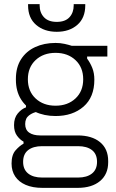

<svg xmlns="http://www.w3.org/2000/svg" viewBox="-20 -708 562 930"><path d="M186 202Q138 202 104.5 187.5Q71 173 53.5 146.5Q36 120 36 84Q36 42 55.5 20Q75 -2 94 -12V-22Q77 -31 62.5 -50.5Q48 -70 48 -102Q48 -137 66 -158.5Q84 -180 106 -188V-208L162 -167Q139 -163 120.5 -149Q102 -135 102 -107Q102 -79 121.5 -65.5Q141 -52 175 -52H356Q425 -52 464.5 -19.5Q504 13 504 72V78Q504 136 464.5 169Q425 202 356 202ZM358 152Q401 152 425.5 132.5Q450 113 450 76Q450 38 425.5 19Q401 0 358 0H184Q141 0 116.5 19Q92 38 92 76Q92 113 116.5 132.5Q141 152 184 152ZM383 -324Q383 -382 345.5 -417Q308 -452 249 -452Q190 -452 152.5 -417Q115 -382 115 -324Q115 -266 152.5 -231Q190 -196 249 -196Q308 -196 345.5 -231Q383 -266 383 -324ZM57 -322V-326Q57 -382 82 -421Q107 -460 150.5 -480Q194 -500 249 -500Q272 -500 292.5 -495.5Q313 -491 328 -486H500V-434H402V-424Q417 -404 427 -379Q437 -354 437 -322Q437 -237 384.5 -191.5Q332 -146 249 -146Q194 -146 150.5 -166.5Q107 -187 82 -226.5Q57 -266 57 -322ZM116 -682V-688H172V-682Q172 -647 193 -624.5Q214 -602 255 -602Q296 -602 316.5 -624.5Q337 -647 337 -682V-688H393V-682Q393 -621 354.5 -587.5Q316 -554 255 -554Q194 -554 155 -587.5Q116 -621 116 -682Z"/></svg>

Font: Space Grotesk Frontify Light
Style: Regular
Weight: 300
Designer: Florian Karsten
Version: Version 2.000